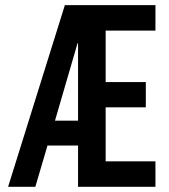

<svg xmlns="http://www.w3.org/2000/svg" viewBox="-20 -720 652 740"><path d="M579.1 -602.1H387.2V-403.8H542V-306.2H387.2V-98.1H579.1V0H280.8V-159.2H163.1L116.2 0H11.2L230 -700.2H579.1ZM278.8 -553.2 191.9 -254.9H280.8V-553.2Z"/></svg>

Font: BaseOne
Style: Regular
Weight: 400
Designer: Domenico Catapano
Foundry: Design by Basse
Version: Version 1.000;PS 001.001;hotconv 1.0.56